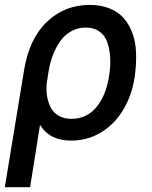

<svg xmlns="http://www.w3.org/2000/svg" viewBox="-31 -573 629 796"><path d="M-11 203.1 68.9 -282.7Q90.6 -413.4 163.9 -483Q237.2 -552.6 340.9 -552.6Q386.7 -552.6 422.4 -538.5Q458.1 -524.5 481 -498.8Q503.9 -473 517.6 -436.6Q531.2 -400.2 533 -355.5Q534.8 -310.7 528.1 -258.5L526.6 -248.6Q513.8 -172.6 477.8 -114.3Q441.8 -56.1 386.2 -23.1Q330.6 9.9 263.8 9.9Q175.4 9.9 134.9 -55L93.8 203.1ZM163 -230.1Q160.2 -203.1 163.5 -178.4Q166.9 -153.8 177.4 -130.9Q187.9 -108 210.6 -94.1Q233.3 -80.3 266 -80.3Q298.3 -80.3 325.3 -93.9Q352.3 -107.6 370.9 -131.4Q389.6 -155.2 401.6 -184.7Q413.7 -214.1 419.7 -248.6L421.2 -258.5Q428.3 -300.8 425.6 -337.4Q422.9 -373.9 412.6 -400.9Q402.3 -427.9 379.8 -443.4Q357.2 -458.8 324.2 -458.8Q291.5 -458.8 264.4 -443.5Q237.2 -428.3 218.8 -402.2Q200.3 -376.1 188.4 -345Q176.5 -313.9 170.8 -279.1Z"/></svg>

Font: Karasuma Gothic
Style: Medium Italic
Weight: 500
Italic angle: 9.39998°
Designer: Rasmus Andersson / Ryoko Nishizuka
Foundry: Genbu
Version: Version 1.00